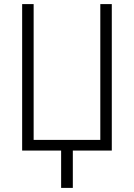

<svg xmlns="http://www.w3.org/2000/svg" viewBox="-20 -734 653 936"><path d="M525 0H335V182H278V0H88V-714H144V-52H469V-714H525Z"/></svg>

Font: Noto Sans UI SemiCondensed Light
Style: Regular
Weight: 300
Width: 4
Designer: Monotype Design Team
Foundry: Monotype Imaging Inc.
Version: Version 1.901